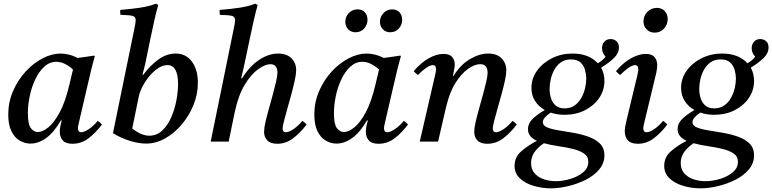

<svg xmlns="http://www.w3.org/2000/svg" viewBox="-20 -772 4211 1047"><path d="M146 11Q115 11 87 -5.5Q59 -22 42 -57Q25 -92 25 -147Q25 -215 51 -275Q77 -335 119 -381Q161 -427 211.5 -453.5Q262 -480 311 -480Q330 -480 354 -474.5Q378 -469 404 -456Q425 -459 447.5 -462Q470 -465 494 -469L497 -465Q485 -423 476 -385.5Q467 -348 458 -309L412 -111Q411 -104 408 -93Q405 -82 405 -72Q405 -63 409 -57Q413 -51 423 -51Q440 -51 466 -69Q492 -87 513 -113Q526 -104 536 -93Q502 -48 463 -18Q424 12 375 12Q338 12 322 -6.5Q306 -25 306 -53Q306 -80 317 -115H312Q275 -51 232.5 -20Q190 11 146 11ZM378 -393Q357 -412 334 -423.5Q311 -435 287 -435Q250 -435 221 -408Q192 -381 172 -338.5Q152 -296 142 -247.5Q132 -199 132 -155Q132 -95 148 -73.5Q164 -52 186 -52Q212 -52 243.5 -77.5Q275 -103 305.5 -159.5Q336 -216 358 -309Z M596 -46 713 -617Q716 -631 718 -643Q720 -655 720 -662Q720 -681 702.5 -685.5Q685 -690 637 -691Q636 -698 635.5 -704.5Q635 -711 636 -718Q689 -722 740.5 -729.5Q792 -737 830 -752L843 -745Q833 -711 822 -662.5Q811 -614 801 -565L772 -424L757 -364H761Q798 -414 843 -447Q888 -480 938 -480Q994 -480 1026.5 -436Q1059 -392 1059 -321Q1059 -258 1035 -199Q1011 -140 970.5 -92.5Q930 -45 880 -17Q830 11 777 11Q736 11 686.5 -4.5Q637 -20 596 -46ZM736 -242 701 -71Q724 -53 747.5 -42.5Q771 -32 794 -32Q835 -32 865 -60.5Q895 -89 914 -133Q933 -177 942 -225.5Q951 -274 951 -314Q951 -417 893 -417Q869 -417 844.5 -401.5Q820 -386 797.5 -360Q775 -334 758.5 -303Q742 -272 736 -242Z M1260 -160 1227 0H1129L1255 -617Q1258 -631 1260 -643Q1262 -655 1262 -662Q1262 -681 1244.5 -685.5Q1227 -690 1179 -691Q1178 -698 1177.5 -704.5Q1177 -711 1178 -718Q1232 -722 1283.5 -729.5Q1335 -737 1372 -752L1385 -745Q1373 -702 1363 -657.5Q1353 -613 1343 -565L1311 -413L1295 -345H1300Q1341 -411 1393 -445.5Q1445 -480 1497 -480Q1544 -480 1569.5 -454Q1595 -428 1595 -390Q1595 -369 1587.5 -334Q1580 -299 1569 -258.5Q1558 -218 1547 -179.5Q1536 -141 1528.5 -111.5Q1521 -82 1521 -70Q1521 -63 1525 -57Q1529 -51 1539 -51Q1556 -51 1582 -69Q1608 -87 1629 -113Q1642 -104 1652 -93Q1618 -48 1578.5 -18Q1539 12 1492 12Q1455 12 1437.5 -6.5Q1420 -25 1420 -53Q1420 -73 1427.5 -106Q1435 -139 1446 -178Q1457 -217 1467.5 -256Q1478 -295 1485.5 -327Q1493 -359 1493 -377Q1493 -397 1483.5 -409.5Q1474 -422 1454 -422Q1427 -422 1389 -395.5Q1351 -369 1315.5 -311.5Q1280 -254 1260 -160Z M1815 11Q1784 11 1756 -5.5Q1728 -22 1711 -57Q1694 -92 1694 -147Q1694 -215 1720 -275Q1746 -335 1788 -381Q1830 -427 1880.5 -453.5Q1931 -480 1980 -480Q1999 -480 2023 -474.5Q2047 -469 2073 -456Q2094 -459 2116.5 -462Q2139 -465 2163 -469L2166 -465Q2154 -423 2145 -385.5Q2136 -348 2127 -309L2081 -111Q2080 -104 2077 -93Q2074 -82 2074 -72Q2074 -63 2078 -57Q2082 -51 2092 -51Q2109 -51 2135 -69Q2161 -87 2182 -113Q2195 -104 2205 -93Q2171 -48 2132 -18Q2093 12 2044 12Q2007 12 1991 -6.5Q1975 -25 1975 -53Q1975 -80 1986 -115H1981Q1944 -51 1901.5 -20Q1859 11 1815 11ZM2047 -393Q2026 -412 2003 -423.5Q1980 -435 1956 -435Q1919 -435 1890 -408Q1861 -381 1841 -338.5Q1821 -296 1811 -247.5Q1801 -199 1801 -155Q1801 -95 1817 -73.5Q1833 -52 1855 -52Q1881 -52 1912.5 -77.5Q1944 -103 1974.5 -159.5Q2005 -216 2027 -309ZM1919 -596Q1894 -596 1878.5 -612.5Q1863 -629 1863 -653Q1863 -681 1882.5 -701Q1902 -721 1929 -721Q1955 -721 1969.5 -705Q1984 -689 1984 -664Q1984 -636 1965.5 -616Q1947 -596 1919 -596ZM2108 -596Q2083 -596 2067.5 -612.5Q2052 -629 2052 -653Q2052 -681 2071.5 -701Q2091 -721 2118 -721Q2144 -721 2158.5 -705Q2173 -689 2173 -664Q2173 -636 2154.5 -616Q2136 -596 2108 -596Z M2411 -182 2369 0H2269L2351 -355Q2358 -384 2358 -393Q2358 -417 2340 -417Q2326 -417 2303.5 -401.5Q2281 -386 2259 -363Q2252 -368 2246.5 -373Q2241 -378 2236 -384Q2276 -431 2318.5 -454.5Q2361 -478 2398 -478Q2432 -478 2446 -461Q2460 -444 2460 -421Q2460 -409 2456.5 -392.5Q2453 -376 2450 -358H2453Q2491 -419 2542.5 -449.5Q2594 -480 2642 -480Q2690 -480 2715.5 -453.5Q2741 -427 2741 -389Q2741 -368 2733.5 -333Q2726 -298 2715 -258Q2704 -218 2693 -179.5Q2682 -141 2674.5 -111.5Q2667 -82 2667 -70Q2667 -63 2671 -57Q2675 -51 2685 -51Q2702 -51 2728 -69Q2754 -87 2775 -113Q2788 -104 2798 -93Q2764 -48 2724.5 -18Q2685 12 2637 12Q2600 12 2583 -6.5Q2566 -25 2566 -53Q2566 -73 2573.5 -106Q2581 -139 2592 -178Q2603 -217 2613.5 -255.5Q2624 -294 2631.5 -326Q2639 -358 2639 -376Q2639 -396 2630 -409Q2621 -422 2598 -422Q2569 -422 2533 -397Q2497 -372 2464.5 -321Q2432 -270 2413 -190Z M2983 255Q2937 255 2891.5 242Q2846 229 2816 201.5Q2786 174 2786 132Q2786 85 2822.5 53Q2859 21 2908 -4Q2886 -14 2872.5 -29.5Q2859 -45 2859 -68Q2859 -96 2881 -120Q2903 -144 2951 -172Q2918 -190 2898 -221Q2878 -252 2878 -293Q2878 -344 2908.5 -386.5Q2939 -429 2990 -454.5Q3041 -480 3102 -480Q3191 -480 3240 -427Q3268 -443 3282 -463Q3263 -483 3263 -510Q3263 -530 3275.5 -544.5Q3288 -559 3310 -559Q3328 -559 3341.5 -547.5Q3355 -536 3355 -513Q3355 -482 3328.5 -456Q3302 -430 3258 -403Q3276 -371 3276 -331Q3276 -279 3247 -237Q3218 -195 3169 -170.5Q3120 -146 3059 -146Q3018 -146 2983 -158Q2963 -145 2951.5 -131.5Q2940 -118 2940 -106Q2940 -87 2964.5 -77Q2989 -67 3027 -61Q3065 -55 3108 -47.5Q3151 -40 3189 -26.5Q3227 -13 3251.5 11Q3276 35 3276 75Q3276 118 3247.5 152Q3219 186 3174 208.5Q3129 231 3078.5 243Q3028 255 2983 255ZM2946 9Q2912 32 2894 58.5Q2876 85 2876 117Q2876 152 2896 174Q2916 196 2947 206Q2978 216 3011 216Q3050 216 3091 203.5Q3132 191 3160 167.5Q3188 144 3188 111Q3188 81 3164.5 65Q3141 49 3103.5 40Q3066 31 3024.5 25Q2983 19 2946 9ZM3059 -181Q3091 -181 3113.5 -197Q3136 -213 3150 -238Q3164 -263 3170.5 -291Q3177 -319 3177 -343Q3177 -365 3170.5 -389.5Q3164 -414 3146 -431Q3128 -448 3093 -448Q3061 -448 3038.5 -432Q3016 -416 3002.5 -391Q2989 -366 2983 -338.5Q2977 -311 2977 -287Q2977 -263 2984 -238.5Q2991 -214 3009 -197.5Q3027 -181 3059 -181Z M3596 -113Q3609 -104 3619 -93Q3585 -48 3545.5 -18Q3506 12 3458 12Q3421 12 3404 -6.5Q3387 -25 3387 -56Q3387 -67 3389 -79.5Q3391 -92 3394 -105L3454 -355Q3461 -384 3461 -393Q3461 -417 3443 -417Q3429 -417 3406.5 -401.5Q3384 -386 3362 -363Q3355 -368 3349.5 -373Q3344 -378 3339 -384Q3379 -431 3421.5 -454.5Q3464 -478 3501 -478Q3535 -478 3549.5 -460.5Q3564 -443 3564 -417Q3564 -408 3562.5 -397.5Q3561 -387 3559 -376L3495 -110Q3494 -103 3491 -92.5Q3488 -82 3488 -72Q3488 -63 3492 -57Q3496 -51 3506 -51Q3523 -51 3549 -69Q3575 -87 3596 -113ZM3550 -594Q3523 -594 3506 -612Q3489 -630 3489 -656Q3489 -686 3510.5 -707.5Q3532 -729 3562 -729Q3589 -729 3605 -711.5Q3621 -694 3621 -668Q3621 -638 3601 -616Q3581 -594 3550 -594Z M3799 255Q3753 255 3707.5 242Q3662 229 3632 201.5Q3602 174 3602 132Q3602 85 3638.5 53Q3675 21 3724 -4Q3702 -14 3688.5 -29.5Q3675 -45 3675 -68Q3675 -96 3697 -120Q3719 -144 3767 -172Q3734 -190 3714 -221Q3694 -252 3694 -293Q3694 -344 3724.5 -386.5Q3755 -429 3806 -454.5Q3857 -480 3918 -480Q4007 -480 4056 -427Q4084 -443 4098 -463Q4079 -483 4079 -510Q4079 -530 4091.5 -544.5Q4104 -559 4126 -559Q4144 -559 4157.5 -547.5Q4171 -536 4171 -513Q4171 -482 4144.5 -456Q4118 -430 4074 -403Q4092 -371 4092 -331Q4092 -279 4063 -237Q4034 -195 3985 -170.5Q3936 -146 3875 -146Q3834 -146 3799 -158Q3779 -145 3767.5 -131.5Q3756 -118 3756 -106Q3756 -87 3780.5 -77Q3805 -67 3843 -61Q3881 -55 3924 -47.5Q3967 -40 4005 -26.5Q4043 -13 4067.5 11Q4092 35 4092 75Q4092 118 4063.5 152Q4035 186 3990 208.5Q3945 231 3894.5 243Q3844 255 3799 255ZM3762 9Q3728 32 3710 58.5Q3692 85 3692 117Q3692 152 3712 174Q3732 196 3763 206Q3794 216 3827 216Q3866 216 3907 203.5Q3948 191 3976 167.5Q4004 144 4004 111Q4004 81 3980.5 65Q3957 49 3919.5 40Q3882 31 3840.5 25Q3799 19 3762 9ZM3875 -181Q3907 -181 3929.5 -197Q3952 -213 3966 -238Q3980 -263 3986.5 -291Q3993 -319 3993 -343Q3993 -365 3986.5 -389.5Q3980 -414 3962 -431Q3944 -448 3909 -448Q3877 -448 3854.5 -432Q3832 -416 3818.5 -391Q3805 -366 3799 -338.5Q3793 -311 3793 -287Q3793 -263 3800 -238.5Q3807 -214 3825 -197.5Q3843 -181 3875 -181Z"/></svg>

Font: Tiro Devanagari Hindi
Style: Italic
Weight: 400
Italic angle: -11°
Designer: Devanagari: John Hudson & Fiona Ross, assisted by Paul Hanslow. Latin: John Hudson with Paul Hanslow, assisted by Kaja S
Foundry: Tiro Typeworks Ltd.
Version: Version 1.52